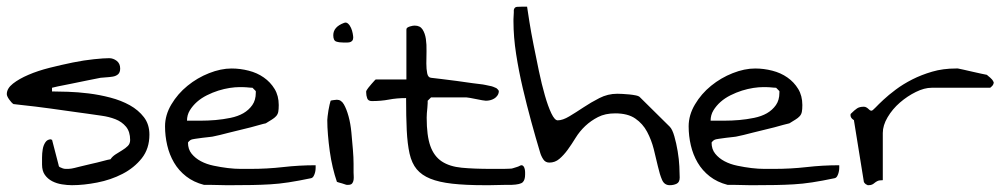

<svg xmlns="http://www.w3.org/2000/svg" viewBox="-20 -543 2946 564"><path d="M103.5 -59.6V-80.1Q103.5 -92.8 105.5 -104.5Q107.4 -116.2 113.3 -125Q119.1 -133.8 129.9 -133.8V-132.8H132.8L152.3 -57.6Q152.3 -53.7 156.2 -51.8Q160.2 -49.8 164.6 -48.3Q168.9 -46.9 173.3 -46.9Q177.7 -46.9 180.7 -46.9Q182.6 -46.9 186 -47.4Q189.5 -47.9 190.4 -47.9Q196.3 -48.8 212.9 -53.2Q229.5 -57.6 247.6 -61.5Q265.6 -65.4 281.7 -69.8Q297.9 -74.2 304.7 -75.2Q309.6 -83 319.3 -89.4Q329.1 -95.7 338.9 -101.6Q348.6 -107.4 355.5 -114.3Q362.3 -121.1 362.3 -131.8Q362.3 -156.2 350.1 -170.9Q337.9 -185.5 318.8 -192.9Q299.8 -200.2 278.3 -203.1Q256.8 -206.1 237.3 -209Q229.5 -210 212.4 -212.4Q195.3 -214.8 173.8 -217.8Q152.3 -220.7 128.9 -224.1Q105.5 -227.5 83.5 -230Q61.5 -232.4 44.4 -234.4Q27.3 -236.3 19.5 -237.3Q13.7 -241.2 6.8 -251Q0 -260.7 0 -266.6Q0 -283.2 18.1 -297.4Q36.1 -311.5 63.5 -323.2Q90.8 -335 125.5 -343.8Q160.2 -352.5 193.8 -359.4Q227.5 -366.2 256.3 -369.1Q285.2 -372.1 300.8 -372.1Q312.5 -372.1 322.8 -364.3Q333 -356.4 333 -341.8Q333 -330.1 326.7 -324.7Q320.3 -319.3 311 -317.9Q301.8 -316.4 292.5 -315.9Q283.2 -315.4 275.4 -314.5Q259.8 -311.5 235.8 -306.6Q211.9 -301.8 188.5 -296.9Q165 -292 149.4 -289.1L132.8 -285.2V-274.4Q151.4 -274.4 179.7 -273.4Q208 -272.5 240.2 -268.6Q272.5 -264.6 304.2 -256.3Q335.9 -248 361.3 -233.9Q386.7 -219.7 402.8 -198.7Q418.9 -177.7 418.9 -147.5Q418.9 -106.4 396.5 -78.1Q374 -49.8 339.8 -32.2Q305.7 -14.6 265.6 -6.8Q225.6 1 191.4 1Q177.7 1 162.1 -1.5Q146.5 -3.9 133.3 -10.7Q120.1 -17.6 111.8 -29.3Q103.5 -41 103.5 -59.6Z M464.8 -171.9Q464.8 -205.1 483.4 -236.3Q502 -267.6 530.8 -291Q559.6 -314.5 594.2 -328.1Q628.9 -341.8 660.2 -341.8Q685.5 -341.8 710.4 -335.4Q735.4 -329.1 754.9 -315.4Q774.4 -301.8 786.6 -281.7Q798.8 -261.7 798.8 -234.4Q798.8 -221.7 797.4 -214.4Q795.9 -207 791 -201.7Q786.1 -196.3 778.8 -191.9Q771.5 -187.5 760.7 -180.7Q754.9 -179.7 743.2 -176.3Q731.4 -172.9 716.3 -168.9Q701.2 -165 684.6 -161.1Q668 -157.2 652.8 -153.3Q637.7 -149.4 626 -146.5Q614.3 -143.6 608.4 -142.6Q605.5 -141.6 595.7 -140.6Q585.9 -139.6 574.7 -138.2Q563.5 -136.7 553.7 -135.3Q543.9 -133.8 542 -132.8Q539.1 -131.8 535.6 -128.4Q532.2 -125 532.2 -124Q532.2 -104.5 543 -91.3Q553.7 -78.1 570.3 -69.3Q586.9 -60.5 607.9 -56.2Q628.9 -51.8 649.4 -49.3Q669.9 -46.9 687.5 -46.9Q705.1 -46.9 715.8 -46.9Q764.6 -46.9 811.5 -52.2Q858.4 -57.6 907.2 -57.6V-49.8Q907.2 -43.9 905.8 -37.6Q904.3 -31.2 901.4 -25.9Q898.4 -20.5 893.6 -19.5Q856.4 -11.7 827.6 -7.3Q798.8 -2.9 773.4 -1.5Q748 0 720.7 0.5Q693.4 1 660.2 1H643.6Q632.8 1 620.1 0.5Q607.4 0 595.7 0H579.1Q548.8 -7.8 526.9 -24.9Q504.9 -42 491.2 -65.4Q477.5 -88.9 471.2 -116.2Q464.8 -143.6 464.8 -171.9ZM683.6 -287.1Q670.9 -287.1 654.8 -284.7Q638.7 -282.2 621.6 -276.9Q604.5 -271.5 587.9 -263.2Q571.3 -254.9 558.6 -243.7Q545.9 -232.4 537.6 -218.8Q529.3 -205.1 529.3 -188.5H569.3Q590.8 -188.5 613.3 -190.4Q635.7 -192.4 657.2 -196.8Q678.7 -201.2 694.8 -210.4Q710.9 -219.7 721.2 -234.4Q731.4 -249 731.4 -270.5V-275.4L721.7 -285.2Q719.7 -285.2 714.4 -285.6Q709 -286.1 703.1 -286.6Q697.3 -287.1 691.9 -287.1Q686.5 -287.1 683.6 -287.1Z M969.7 -8.8Q962.9 -28.3 957.5 -51.3Q952.1 -74.2 948.7 -98.6Q945.3 -123 943.4 -146.5Q941.4 -169.9 941.4 -190.4Q941.4 -193.4 942.4 -201.7Q943.4 -210 944.8 -218.8Q946.3 -227.5 948.2 -235.8Q950.2 -244.1 951.2 -247.1Q952.1 -248 960 -249Q967.8 -250 969.7 -250Q982.4 -250 990.2 -236.3Q998 -222.7 1003.9 -201.2Q1009.8 -179.7 1012.2 -153.8Q1014.6 -127.9 1016.6 -104Q1018.6 -80.1 1018.6 -61.5Q1018.6 -43 1018.6 -36.1Q1018.6 -33.2 1019 -26.9Q1019.5 -20.5 1018.6 -14.2Q1017.6 -7.8 1014.2 -3.9Q1010.7 0 1002.9 0H999Q997.1 0 993.2 -1.5Q989.3 -2.9 984.4 -4.4Q979.5 -5.9 975.6 -6.8Q971.7 -7.8 969.7 -8.8ZM959 -439.5Q959 -463.9 990.2 -475.6Q997.1 -478.5 1002.4 -473.6Q1007.8 -468.8 1011.2 -460.9Q1014.6 -453.1 1016.1 -444.8Q1017.6 -436.5 1017.6 -432.6Q1017.6 -426.8 1014.6 -423.3Q1011.7 -419.9 1007.3 -418.9Q1002.9 -418 998 -418H990.2Q976.6 -418 967.8 -420.9Q959 -423.8 959 -439.5Z M1172.9 -254.9Q1145.5 -254.9 1122.6 -250.5Q1099.6 -246.1 1072.3 -246.1Q1061.5 -246.1 1058.6 -254.4Q1055.7 -262.7 1055.7 -270.5V-275.4Q1057.6 -279.3 1062 -285.2Q1066.4 -291 1071.3 -296.4Q1076.2 -301.8 1079.6 -305.7Q1083 -309.6 1084 -309.6H1173.8V-456.1Q1173.8 -460 1176.8 -461.9Q1179.7 -463.9 1184.1 -465.3Q1188.5 -466.8 1192.4 -467.3Q1196.3 -467.8 1198.2 -467.8Q1213.9 -467.8 1221.2 -456.5Q1228.5 -445.3 1231 -428.7Q1233.4 -412.1 1232.9 -392.6Q1232.4 -373 1232.4 -356.4Q1232.4 -339.8 1234.9 -327.6Q1237.3 -315.4 1246.1 -314.5Q1253.9 -313.5 1275.9 -311Q1297.9 -308.6 1321.8 -305.2Q1345.7 -301.8 1367.2 -298.8Q1388.7 -295.9 1398.4 -294.9Q1400.4 -294.9 1405.8 -293.5Q1411.1 -292 1417.5 -291Q1423.8 -290 1428.7 -288.1Q1433.6 -286.1 1435.5 -285.2Q1437.5 -285.2 1441.4 -281.2Q1445.3 -277.3 1445.3 -275.4Q1445.3 -268.6 1441.4 -262.7Q1437.5 -256.8 1431.6 -253.4Q1425.8 -250 1419.4 -248.5Q1413.1 -247.1 1407.2 -247.1Q1405.3 -247.1 1396.5 -248.5Q1387.7 -250 1378.4 -252Q1369.1 -253.9 1360.8 -255.4Q1352.5 -256.8 1350.6 -256.8H1340.8Q1332 -256.8 1322.3 -256.8Q1312.5 -256.8 1302.7 -256.8H1276.4Q1269.5 -256.8 1262.7 -256.8Q1255.9 -256.8 1251 -256.8H1246.1L1236.3 -247.1Q1236.3 -246.1 1236.3 -240.2Q1236.3 -234.4 1235.4 -226.6Q1234.4 -218.8 1233.9 -210.4Q1233.4 -202.1 1233.4 -197.3Q1233.4 -144.5 1244.1 -114.3Q1254.9 -84 1277.8 -68.8Q1300.8 -53.7 1336.4 -50.3Q1372.1 -46.9 1423.8 -46.9Q1429.7 -46.9 1439.5 -46.9Q1449.2 -46.9 1459 -46.9Q1468.8 -46.9 1475.6 -47.4Q1482.4 -47.9 1483.4 -47.9Q1484.4 -47.9 1488.3 -49.3Q1492.2 -50.8 1497.6 -52.2Q1502.9 -53.7 1506.3 -55.7Q1509.8 -57.6 1511.7 -57.6Q1515.6 -57.6 1518.1 -54.2Q1520.5 -50.8 1521.5 -45.9Q1522.5 -41 1522.5 -37.1V-30.3Q1522.5 -14.6 1515.6 -7.8Q1508.8 -1 1483.4 0H1466.8Q1455.1 0 1442.9 0.5Q1430.7 1 1418 1H1403.3Q1347.7 1 1308.6 -3.4Q1269.5 -7.8 1244.1 -18.1Q1218.8 -28.3 1204.1 -45.9Q1189.5 -63.5 1183.1 -91.8Q1176.8 -120.1 1174.8 -160.2Q1172.9 -200.2 1172.9 -254.9Z M1787.1 -210Q1757.8 -210 1736.8 -199.2Q1715.8 -188.5 1699.2 -172.9Q1682.6 -157.2 1670.9 -138.2Q1659.2 -119.1 1647.5 -103Q1635.7 -86.9 1623 -76.2Q1610.4 -65.4 1593.8 -65.4Q1582 -65.4 1575.7 -75.2Q1569.3 -85 1566.4 -95.7Q1553.7 -137.7 1540.5 -186Q1527.3 -234.4 1515.6 -284.2Q1503.9 -334 1496.1 -384.3Q1488.3 -434.6 1488.3 -480.5V-486.3Q1488.3 -491.2 1488.8 -496.6Q1489.3 -502 1489.3 -505.9V-513.7Q1491.2 -522.5 1499 -522.9Q1506.8 -523.4 1513.7 -523.4Q1514.6 -523.4 1521 -523.4Q1527.3 -523.4 1528.3 -523.4Q1530.3 -508.8 1535.2 -478.5Q1540 -448.2 1547.4 -411.1Q1554.7 -374 1563 -334.5Q1571.3 -294.9 1580.6 -262.7Q1589.8 -230.5 1599.6 -210Q1609.4 -189.5 1618.2 -189.5Q1632.8 -189.5 1652.3 -201.2Q1671.9 -212.9 1693.8 -227.5Q1715.8 -242.2 1740.7 -254.9Q1765.6 -267.6 1793 -267.6Q1798.8 -267.6 1808.6 -267.1Q1818.4 -266.6 1828.6 -265.6Q1838.9 -264.6 1848.1 -262.7Q1857.4 -260.7 1860.4 -256.8L1947.3 -170.9Q1955.1 -163.1 1960.9 -142.6Q1966.8 -122.1 1970.7 -98.6Q1974.6 -75.2 1975.6 -54.2Q1976.6 -33.2 1976.6 -21.5Q1976.6 -7.8 1967.8 -3.4Q1959 1 1947.3 1Q1931.6 1 1924.8 -14.6Q1918 -30.3 1912.6 -54.2Q1907.2 -78.1 1900.4 -105Q1893.6 -131.8 1880.9 -155.8Q1868.2 -179.7 1846.2 -194.8Q1824.2 -210 1787.1 -210Z M2002.9 -171.9Q2002.9 -205.1 2021.5 -236.3Q2040 -267.6 2068.8 -291Q2097.7 -314.5 2132.3 -328.1Q2167 -341.8 2198.2 -341.8Q2223.6 -341.8 2248.5 -335.4Q2273.4 -329.1 2293 -315.4Q2312.5 -301.8 2324.7 -281.7Q2336.9 -261.7 2336.9 -234.4Q2336.9 -221.7 2335.4 -214.4Q2334 -207 2329.1 -201.7Q2324.2 -196.3 2316.9 -191.9Q2309.6 -187.5 2298.8 -180.7Q2293 -179.7 2281.2 -176.3Q2269.5 -172.9 2254.4 -168.9Q2239.3 -165 2222.7 -161.1Q2206.1 -157.2 2190.9 -153.3Q2175.8 -149.4 2164.1 -146.5Q2152.3 -143.6 2146.5 -142.6Q2143.6 -141.6 2133.8 -140.6Q2124 -139.6 2112.8 -138.2Q2101.6 -136.7 2091.8 -135.3Q2082 -133.8 2080.1 -132.8Q2077.1 -131.8 2073.7 -128.4Q2070.3 -125 2070.3 -124Q2070.3 -104.5 2081.1 -91.3Q2091.8 -78.1 2108.4 -69.3Q2125 -60.5 2146 -56.2Q2167 -51.8 2187.5 -49.3Q2208 -46.9 2225.6 -46.9Q2243.2 -46.9 2253.9 -46.9Q2302.7 -46.9 2349.6 -52.2Q2396.5 -57.6 2445.3 -57.6V-49.8Q2445.3 -43.9 2443.8 -37.6Q2442.4 -31.2 2439.5 -25.9Q2436.5 -20.5 2431.6 -19.5Q2394.5 -11.7 2365.7 -7.3Q2336.9 -2.9 2311.5 -1.5Q2286.1 0 2258.8 0.5Q2231.4 1 2198.2 1H2181.6Q2170.9 1 2158.2 0.5Q2145.5 0 2133.8 0H2117.2Q2086.9 -7.8 2064.9 -24.9Q2043 -42 2029.3 -65.4Q2015.6 -88.9 2009.3 -116.2Q2002.9 -143.6 2002.9 -171.9ZM2221.7 -287.1Q2209 -287.1 2192.9 -284.7Q2176.8 -282.2 2159.7 -276.9Q2142.6 -271.5 2126 -263.2Q2109.4 -254.9 2096.7 -243.7Q2084 -232.4 2075.7 -218.8Q2067.4 -205.1 2067.4 -188.5H2107.4Q2128.9 -188.5 2151.4 -190.4Q2173.8 -192.4 2195.3 -196.8Q2216.8 -201.2 2232.9 -210.4Q2249 -219.7 2259.3 -234.4Q2269.5 -249 2269.5 -270.5V-275.4L2259.8 -285.2Q2257.8 -285.2 2252.4 -285.6Q2247.1 -286.1 2241.2 -286.6Q2235.4 -287.1 2230 -287.1Q2224.6 -287.1 2221.7 -287.1Z M2488.3 -190.4Q2487.3 -190.4 2483.4 -193.8Q2479.5 -197.3 2479.5 -200.2Q2478.5 -200.2 2478.5 -202.1V-207Q2478.5 -208 2479.5 -209Q2490.2 -219.7 2497.6 -224.6Q2504.9 -229.5 2517.6 -229.5Q2521.5 -229.5 2524.9 -227.5Q2528.3 -225.6 2530.3 -223.6Q2532.2 -221.7 2534.7 -219.7Q2537.1 -217.8 2540 -217.8Q2543 -217.8 2551.8 -227.1Q2560.5 -236.3 2575.2 -250Q2589.8 -263.7 2611.3 -279.8Q2632.8 -295.9 2659.7 -309.6Q2686.5 -323.2 2718.3 -332.5Q2750 -341.8 2788.1 -341.8H2793.9Q2797.9 -340.8 2810.1 -338.4Q2822.3 -335.9 2835.9 -332.5Q2849.6 -329.1 2861.8 -326.7Q2874 -324.2 2878.9 -323.2Q2879.9 -322.3 2882.8 -319.8Q2885.7 -317.4 2888.7 -314.9Q2891.6 -312.5 2894 -309.6Q2896.5 -306.6 2897.5 -304.7Q2897.5 -303.7 2898.4 -301.8Q2898.4 -301.8 2898.9 -300.8Q2899.4 -299.8 2899.4 -299.8L2898.4 -297.9Q2898.4 -297.9 2898.4 -296.9Q2897.5 -295.9 2897.5 -294.9Q2896.5 -292 2892.6 -288.6Q2888.7 -285.2 2888.7 -285.2H2716.8Q2695.3 -285.2 2670.4 -272.9Q2645.5 -260.7 2623.5 -241.7Q2601.6 -222.7 2587.4 -198.7Q2573.2 -174.8 2573.2 -152.3V-13.7Q2562.5 -13.7 2557.6 -11.2Q2552.7 -8.8 2549.3 -5.9Q2545.9 -2.9 2542 -1Q2538.1 1 2531.2 1H2529.3Q2528.3 1 2527.3 0Q2523.4 -1 2520.5 -4.4Q2517.6 -7.8 2517.6 -8.8Z"/></svg>

Font: Swanky and Moo Moo Cyrillic
Style: Regular
Weight: 400
Designer: Kimberly Geswein; Denis Ignatov
Foundry: Kimberly Geswein; Denis Ignatov
Version: Version 1.003 June 27, 2018